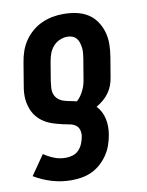

<svg xmlns="http://www.w3.org/2000/svg" viewBox="-85 -599 669 873"><g transform="rotate(-10 250.0 -162.5)"><path d="M174 213Q128 213 84.5 200Q41 187 3 164L66 73Q88 88 113 98Q138 108 167 108Q183 108 199 103Q215 98 226.5 86Q238 74 244.5 58.5Q251 43 254 27Q257 11 253 -4Q249 -19 237 -27.5Q225 -36 209.5 -38.5Q194 -41 179.5 -44.5Q165 -48 150.5 -52Q136 -56 122 -61.5Q108 -67 95.5 -75Q83 -83 72.5 -93Q62 -103 54 -115.5Q46 -128 41 -141.5Q36 -155 33 -170.5Q30 -186 30 -201Q30 -216 32 -232Q34 -248 37 -263L52 -353Q56 -379 64.5 -403.5Q73 -428 88 -450Q103 -472 123.5 -489.5Q144 -507 168.5 -518Q193 -529 218 -533.5Q243 -538 268 -538Q298 -538 327 -532Q356 -526 379.5 -511.5Q403 -497 419 -474Q435 -451 443 -423.5Q451 -396 450.5 -366Q450 -336 445 -307L430 -217Q427 -198 420.5 -180.5Q414 -163 402.5 -147Q391 -131 376 -118.5Q361 -106 344 -96Q356 -84 364 -68.5Q372 -53 376 -35Q380 -17 380 1.5Q380 20 377 38Q373 62 365 85Q357 108 343 129Q329 150 310 167Q291 184 268.5 194.5Q246 205 222 209Q198 213 174 213ZM260 -136Q271 -145 279 -157Q287 -169 293 -181.5Q299 -194 302.5 -207Q306 -220 308 -234L323 -324Q325 -336 326 -348.5Q327 -361 325.5 -372.5Q324 -384 320.5 -395.5Q317 -407 310 -415.5Q303 -424 292 -428.5Q281 -433 268 -433Q251 -433 233 -425.5Q215 -418 202.5 -403.5Q190 -389 183.5 -371.5Q177 -354 174 -336L159 -246Q157 -231 156 -215.5Q155 -200 160 -186.5Q165 -173 176 -163.5Q187 -154 201.5 -149.5Q216 -145 230.5 -142.5Q245 -140 260 -136Z"/></g></svg>

Font: Iosevka Curly XBdObl
Style: Regular
Weight: 800
Italic angle: -9°
Monospace: yes
Designer: Belleve Invis
Foundry: Belleve Invis
Version: Version 11.1.0; ttfautohint (v1.8.3)